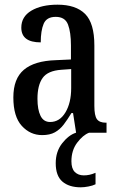

<svg xmlns="http://www.w3.org/2000/svg" viewBox="-20 -567 505 820"><path d="M160 10Q109 10 73 -29.5Q37 -69 37 -151Q37 -231 82 -269Q127 -307 218 -310L283 -313V-373Q283 -429 270.5 -462Q258 -495 218 -495Q179 -495 166.5 -465.5Q154 -436 154 -386Q71 -386 71 -449Q71 -496 114 -521.5Q157 -547 226 -547Q304 -547 343.5 -507.5Q383 -468 383 -373V-115Q383 -73 394 -58Q405 -43 432 -43H435V0H305L292 -84H285Q268 -56 252 -35Q236 -14 214.5 -2Q193 10 160 10ZM194 -46Q235 -46 259.5 -87Q284 -128 284 -191V-272L242 -269Q184 -265 162 -234Q140 -203 140 -145Q140 -99 153 -72.5Q166 -46 194 -46ZM325 233Q275 233 246.5 208.5Q218 184 218 130Q218 80 245.5 45Q273 10 304 0H360Q334 10 309.5 42.5Q285 75 285 122Q285 153 299.5 167.5Q314 182 338 182Q350 182 362 179.5Q374 177 388 171V220Q376 226 357.5 229.5Q339 233 325 233Z"/></svg>

Font: Noto Serif Hebrew ExtraCondensed Medium
Style: Regular
Weight: 500
Width: 2
Designer: Monotype Design Team
Foundry: Monotype Imaging Inc.
Version: Version 2.004; ttfautohint (v1.8.4.7-5d5b)